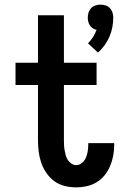

<svg xmlns="http://www.w3.org/2000/svg" viewBox="-20 -801 540 829"><path d="M403 -574 360 -614Q372 -626 381.5 -641Q391 -656 397 -672Q388 -674 380.5 -679Q373 -684 368 -691.5Q363 -699 361 -708Q359 -717 359 -726Q359 -737 362.5 -747.5Q366 -758 373.5 -766Q381 -774 392 -777.5Q403 -781 414 -781Q425 -781 436 -777.5Q447 -774 454.5 -766Q462 -758 465.5 -747.5Q469 -737 469 -726Q469 -704 465 -683Q461 -662 452.5 -642.5Q444 -623 431.5 -605.5Q419 -588 403 -574ZM309 8Q284 8 259.5 2Q235 -4 215 -18.5Q195 -33 180.5 -54Q166 -75 158 -98.5Q150 -122 147 -146.5Q144 -171 144 -196V-434H47V-530H144V-735H256V-530H397V-434H256V-196Q256 -185 256.5 -174Q257 -163 259 -152Q261 -141 264 -130Q267 -119 273 -110Q279 -101 288.5 -94.5Q298 -88 309 -88Q323 -88 334.5 -98Q346 -108 351.5 -121.5Q357 -135 359 -149Q361 -163 361 -178Q361 -179 361 -180.5Q361 -182 361 -183H473Q473 -180 473 -177.5Q473 -175 473 -173Q473 -150 468.5 -127Q464 -104 455 -83Q446 -62 431.5 -44Q417 -26 397 -14Q377 -2 354.5 3Q332 8 309 8Z"/></svg>

Font: Iosevka Slab
Style: Bold
Weight: 700
Monospace: yes
Designer: Belleve Invis
Foundry: Belleve Invis
Version: Version 11.1.1; ttfautohint (v1.8.3)